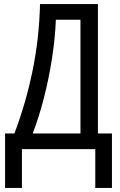

<svg xmlns="http://www.w3.org/2000/svg" viewBox="-20 -734 590 945"><path d="M462 -714V-77H531V191H449V0H88V191H5V-77H51Q107 -225 140 -384.5Q173 -544 177 -714ZM376 -637H255Q251 -542 235.5 -443.5Q220 -345 196 -251.5Q172 -158 141 -77H376Z"/></svg>

Font: Avrile Sans Condensed
Style: Regular
Weight: 400
Width: 3
Designer: Monotype Design Team
Foundry: Monotype Imaging Inc.
Version: Version 2.001;September 10, 2019;FontCreator 11.5.0.2425 64-